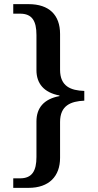

<svg xmlns="http://www.w3.org/2000/svg" viewBox="-20 -780 472 927"><path d="M44 127H118C217 127 270 71 270 -18V-191C270 -271 322 -291 387 -294V-341C322 -343 270 -363 270 -443V-616C270 -708 217 -760 118 -760H44V-714H77C135 -714 156 -679 156 -611V-441C156 -377 192 -333 267 -319V-316C191 -302 156 -258 156 -194V-22C156 45 135 81 77 81H44Z"/></svg>

Font: Noto Serif Vithkuqi Medium
Style: Regular
Weight: 500
Version: Version 1.005